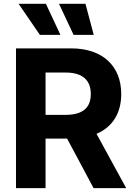

<svg xmlns="http://www.w3.org/2000/svg" viewBox="-20 -979 696 999"><path d="M63.2 0H217V-257.8H315.3H329.2L467 0H636.7L482.2 -282.7C565.7 -317.8 610.8 -390.6 610.8 -489.7C610.8 -634.2 515.3 -727.3 350.1 -727.3H63.2ZM76.7 -959.2 187.5 -797.6H294.4L218.8 -959.2ZM217 -381.4V-601.6H320.7C409.4 -601.6 452.4 -562.1 452.4 -489.7C452.4 -417.6 409.4 -381.4 321.4 -381.4ZM286.9 -959.2 362.9 -797.6H467.7L424.7 -959.2Z"/></svg>

Font: Margiela Sans
Style: Bold
Weight: 700
Designer: Stefan Endress, Andreas Faust
Version: Version 1.100;FEAKit 1.0